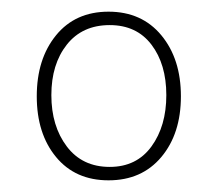

<svg xmlns="http://www.w3.org/2000/svg" viewBox="-20 -744 372 329"><path d="M166 -435Q109 -435 76 -475Q43 -515 43 -579Q43 -643 76 -683.5Q109 -724 166 -724Q223 -724 256.5 -683.5Q290 -643 290 -579Q290 -515 256.5 -475Q223 -435 166 -435ZM168 -458Q214 -458 239.5 -493Q265 -528 265 -581Q265 -634 239.5 -667.5Q214 -701 168 -701Q121 -701 94.5 -667.5Q68 -634 68 -581Q68 -528 94.5 -493Q121 -458 168 -458Z"/></svg>

Font: Noto Serif Lao Condensed Thin
Style: Regular
Weight: 100
Width: 3
Designer: Monotype Design Team
Foundry: Monotype Imaging Inc.
Version: Version 2.003; ttfautohint (v1.8.4.7-5d5b)